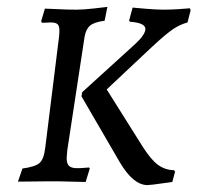

<svg xmlns="http://www.w3.org/2000/svg" viewBox="-20 -525 572 556"><path d="M152 -437Q152 -450 146.5 -455Q141 -460 127 -460L102 -459L99 -463L110 -500Q120 -500 147.5 -498.5Q175 -497 201 -497Q222 -497 252 -500.5Q282 -504 291 -505L283 -465Q253 -461 241 -451Q229 -441 225 -419L175 -91Q173 -73 173 -68Q173 -51 180 -44.5Q187 -38 203 -38Q215 -38 225 -39Q235 -40 238 -40L240 -37L228 2Q217 2 187.5 1Q158 0 127 0L32 1L45 -37Q82 -42 94.5 -53Q107 -64 111 -97L151 -419Q152 -426 152 -437ZM372 -398Q401 -425 401 -441Q401 -459 356 -462L354 -466L364 -503Q374 -502 404 -499.5Q434 -497 453 -497Q472 -497 497 -498.5Q522 -500 530 -501L532 -495L523 -460Q501 -454 481 -440.5Q461 -427 422 -391L289 -266L394 -99Q417 -63 437 -48Q457 -33 484 -32L487 -28L479 2Q469 3 446 6.5Q423 10 407 11Q366 11 327 -55L216 -246L218 -258Z"/></svg>

Font: Alegreya SC
Style: Italic
Weight: 400
Italic angle: -7°
Designer: Juan Pablo del Peral
Foundry: Huerta Tipografica
Version: Version 2.007; ttfautohint (v1.6)